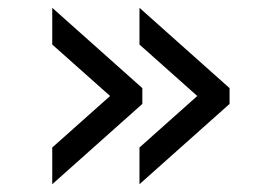

<svg xmlns="http://www.w3.org/2000/svg" viewBox="-20 -537 642 488"><path d="M341.8 -272.9V-313L112.8 -517.1V-423.8L259.8 -293L112.8 -162.1V-68.8ZM563.5 -272.9V-313L334.5 -517.1V-423.8L481.4 -293L334.5 -162.1V-68.8Z"/></svg>

Font: Hack Dev
Style: Regular
Weight: 400
Designer: Christopher Simpkins
Foundry: Christopher Simpkins
Version: Version 2.0315